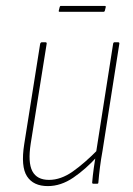

<svg xmlns="http://www.w3.org/2000/svg" viewBox="-20 -622 449 650"><path d="M142 8Q93 8 71.5 -25Q50 -58 62 -134L116 -474Q118 -479 122 -479H133Q139 -479 138 -474L84 -136Q74 -72 89.5 -42.5Q105 -13 146 -13Q186 -13 226.5 -41.5Q267 -70 313 -117L309 -92Q270 -49 228 -20.5Q186 8 142 8ZM296 0Q292 0 292 -4Q294 -28 297.5 -53Q301 -78 305 -99V-104L363 -474Q364 -479 368 -479H379Q385 -479 384 -474L327 -111Q322 -84 318.5 -56.5Q315 -29 313 -4Q313 0 309 0ZM182 -582Q178 -582 179 -586L182 -598Q183 -602 186 -602H334Q339 -602 338 -598L335 -586Q334 -582 330 -582Z"/></svg>

Font: Sofia Sans Condensed Thin
Style: Italic
Weight: 250
Italic angle: -9°
Version: Version 4.100